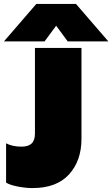

<svg xmlns="http://www.w3.org/2000/svg" viewBox="-36 -943 572 978"><path d="M149 -923H351L516 -732H309L250 -812L191 -732H-16ZM-5 -13V-213Q27 -196 74 -196Q108 -196 125 -212Q142 -228 142 -263V-699H379V-236Q379 -124 315.5 -54.5Q252 15 130 15Q94 15 53.5 7Q13 -1 -5 -13Z"/></svg>

Font: Prompt Black
Style: Regular
Weight: 900
Designer: Katatrad Team
Foundry: CadsonDemak
Version: Version 1.001